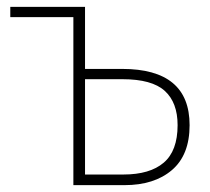

<svg xmlns="http://www.w3.org/2000/svg" viewBox="-20 -540 613 560"><path d="M533 -175Q533 -88 481.5 -44Q430 0 343 0H194V-490H10V-520H228V-339H336Q533 -339 533 -175ZM498 -175Q498 -241 460.5 -275Q423 -309 337 -309H228V-31H340Q417 -31 457.5 -65.5Q498 -100 498 -175Z"/></svg>

Font: FiraGO UltraLight
Style: Regular
Weight: 200
Designer: bBox Type
Foundry: bBox Type GmbH
Version: Version 1.001